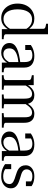

<svg xmlns="http://www.w3.org/2000/svg" viewBox="1140 -1930 800 3120"><g transform="rotate(90 1540.0 -370.0)"><path d="M537 -66Q537 -44 559 -37Q581 -30 614 -30H617V0H453V-120L448 -112V-673Q448 -688 440.5 -696Q433 -704 417 -709Q401 -714 377 -718L366 -720V-750H537ZM282 -528Q333 -528 371 -510.5Q409 -493 441 -454.5Q473 -416 503 -354L479 -342Q456 -394 429 -427Q402 -460 368.5 -475.5Q335 -491 294 -491Q254 -491 223.5 -474.5Q193 -458 173 -427Q153 -396 142.5 -352.5Q132 -309 132 -255Q132 -203 142 -161Q152 -119 171.5 -89Q191 -59 220 -43Q249 -27 286 -27Q333 -27 367 -46.5Q401 -66 428 -102Q455 -138 478 -189L499 -177Q469 -114 437 -72.5Q405 -31 365.5 -10.5Q326 10 271 10Q205 10 152.5 -23Q100 -56 69 -116Q38 -176 38 -255Q38 -336 69 -397.5Q100 -459 155.5 -493.5Q211 -528 282 -528Z M1018 -303 1016 -271Q965 -267 924.5 -259Q884 -251 854.5 -238.5Q825 -226 805 -209.5Q785 -193 775.5 -171.5Q766 -150 766 -123Q766 -90 777 -68.5Q788 -47 808.5 -36Q829 -25 855 -25Q891 -25 917.5 -39.5Q944 -54 964 -80Q984 -106 999 -138L1019 -129Q1002 -86 975.5 -54.5Q949 -23 914 -6.5Q879 10 835 10Q792 10 756.5 -6Q721 -22 700 -52Q679 -82 679 -123Q679 -164 701 -193.5Q723 -223 766 -244Q809 -265 872.5 -279Q936 -293 1018 -303ZM997 0V-99L989 -95V-365Q989 -413 977.5 -441.5Q966 -470 942 -483Q918 -496 882 -496Q827 -496 793 -473.5Q759 -451 737 -418Q739 -437 743.5 -450.5Q748 -464 755.5 -473Q763 -482 772.5 -485.5Q782 -489 792 -488V-380H711V-471Q725 -482 750.5 -495Q776 -508 811.5 -518Q847 -528 890 -528Q932 -528 966.5 -518.5Q1001 -509 1026 -489.5Q1051 -470 1064.5 -439.5Q1078 -409 1078 -367V-66Q1078 -52 1088 -44Q1098 -36 1115 -33Q1132 -30 1153 -30H1154V0Z M1202 0V-30H1204Q1237 -30 1259 -37Q1281 -44 1281 -66V-441Q1281 -456 1273.5 -464Q1266 -472 1251 -477Q1236 -482 1213 -486L1202 -488V-518H1363V-417L1370 -405V-40Q1370 -37 1381.5 -34.5Q1393 -32 1408.5 -31Q1424 -30 1437 -30H1438V0ZM1740 0H1515V-30H1516Q1529 -30 1544.5 -31Q1560 -32 1571.5 -34.5Q1583 -37 1583 -40V-366Q1583 -411 1575.5 -438.5Q1568 -466 1551 -478.5Q1534 -491 1505 -491Q1474 -491 1447.5 -475Q1421 -459 1397.5 -428.5Q1374 -398 1350 -353L1334 -379Q1361 -424 1388 -457.5Q1415 -491 1448.5 -509.5Q1482 -528 1528 -528Q1571 -528 1603 -511Q1635 -494 1653.5 -458.5Q1672 -423 1672 -367V-40Q1672 -37 1683.5 -34.5Q1695 -32 1710.5 -31Q1726 -30 1739 -30H1740ZM2055 0H1818V-30H1819Q1832 -30 1847.5 -31Q1863 -32 1874.5 -34.5Q1886 -37 1886 -40V-366Q1886 -411 1878.5 -438.5Q1871 -466 1854 -478.5Q1837 -491 1808 -491Q1777 -491 1750.5 -474.5Q1724 -458 1700.5 -427.5Q1677 -397 1653 -353L1638 -379Q1664 -424 1691 -457.5Q1718 -491 1751.5 -509.5Q1785 -528 1831 -528Q1873 -528 1905.5 -511Q1938 -494 1956.5 -458.5Q1975 -423 1975 -367V-66Q1975 -44 1997 -37Q2019 -30 2052 -30H2055Z M2456 -303 2454 -271Q2403 -267 2362.5 -259Q2322 -251 2292.5 -238.5Q2263 -226 2243 -209.5Q2223 -193 2213.5 -171.5Q2204 -150 2204 -123Q2204 -90 2215 -68.5Q2226 -47 2246.5 -36Q2267 -25 2293 -25Q2329 -25 2355.5 -39.5Q2382 -54 2402 -80Q2422 -106 2437 -138L2457 -129Q2440 -86 2413.5 -54.5Q2387 -23 2352 -6.5Q2317 10 2273 10Q2230 10 2194.5 -6Q2159 -22 2138 -52Q2117 -82 2117 -123Q2117 -164 2139 -193.5Q2161 -223 2204 -244Q2247 -265 2310.5 -279Q2374 -293 2456 -303ZM2435 0V-99L2427 -95V-365Q2427 -413 2415.5 -441.5Q2404 -470 2380 -483Q2356 -496 2320 -496Q2265 -496 2231 -473.5Q2197 -451 2175 -418Q2177 -437 2181.5 -450.5Q2186 -464 2193.5 -473Q2201 -482 2210.5 -485.5Q2220 -489 2230 -488V-380H2149V-471Q2163 -482 2188.5 -495Q2214 -508 2249.5 -518Q2285 -528 2328 -528Q2370 -528 2404.5 -518.5Q2439 -509 2464 -489.5Q2489 -470 2502.5 -439.5Q2516 -409 2516 -367V-66Q2516 -52 2526 -44Q2536 -36 2553 -33Q2570 -30 2591 -30H2592V0Z M2971 -123Q2971 -146 2960 -161.5Q2949 -177 2929.5 -188Q2910 -199 2885 -208Q2860 -217 2832 -225Q2804 -234 2774.5 -245Q2745 -256 2720.5 -273.5Q2696 -291 2681 -319Q2666 -347 2666 -389Q2666 -429 2687.5 -460Q2709 -491 2749 -509.5Q2789 -528 2845 -528Q2885 -528 2917 -520.5Q2949 -513 2971.5 -502.5Q2994 -492 3005 -483V-391H2928V-490Q2937 -491 2944 -485Q2951 -479 2956.5 -470.5Q2962 -462 2964 -455Q2966 -448 2964 -447Q2954 -460 2937.5 -471Q2921 -482 2898.5 -489Q2876 -496 2845 -496Q2786 -496 2759 -468.5Q2732 -441 2732 -403Q2732 -375 2744.5 -358Q2757 -341 2778 -330Q2799 -319 2825 -311.5Q2851 -304 2877 -296Q2907 -287 2936 -275.5Q2965 -264 2988.5 -248Q3012 -232 3026 -208Q3040 -184 3040 -148Q3040 -102 3016.5 -66.5Q2993 -31 2950 -10.5Q2907 10 2847 10Q2798 10 2760 0.5Q2722 -9 2694 -23.5Q2666 -38 2647 -53V-152H2728V-36Q2718 -41 2711.5 -46Q2705 -51 2702.5 -55.5Q2700 -60 2701 -65Q2702 -70 2707 -76Q2719 -59 2740 -47Q2761 -35 2788.5 -28.5Q2816 -22 2847 -22Q2888 -22 2915.5 -34.5Q2943 -47 2957 -70Q2971 -93 2971 -123Z"/></g></svg>

Font: Roboto Serif 144pt
Style: Regular
Weight: 400
Version: Version 1.008